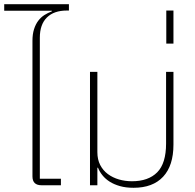

<svg xmlns="http://www.w3.org/2000/svg" viewBox="-22 -879 927 911"><path d="M175 0Q132 0 132 -42V-685Q132 -717 139.5 -740.5Q147 -764 159.5 -780.5Q172 -797 188.5 -807.5Q205 -818 224 -825V-828H-2V-859H305V-829H295Q234 -829 200.5 -796Q167 -763 167 -700V-31H267V0Z M612 12Q575 12 547 4Q519 -4 498.5 -17Q478 -30 464 -47.5Q450 -65 443 -83H440V0H405V-538H440V-157Q440 -122 453.5 -96Q467 -70 490 -53Q513 -36 542.5 -27.5Q572 -19 604 -19Q682 -19 724 -61.5Q766 -104 766 -198V-538H801V-193Q801 -93 752 -40.5Q703 12 612 12Z M767 -829H801V-672H767Z"/></svg>

Font: IBM Plex Sans Thai ExtLt
Style: Regular
Weight: 200
Designer: Mike Abbink, Paul van der Laan, Pieter van Rosmalen, Ben Mitchell, Mark Frömberg
Foundry: Bold Monday
Version: Version 1.2